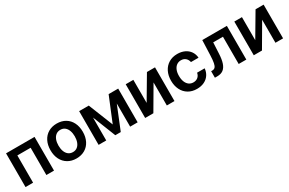

<svg xmlns="http://www.w3.org/2000/svg" viewBox="115 -1570 3941 2615"><g transform="rotate(-30 2085.5 -263.0)"><path d="M59.6 -530.3H507.8V0H387.7V-428.7H178.7V0H59.6Z M604.5 -262.7Q604.5 -344.7 635.7 -406.7Q667 -468.8 724.6 -502.9Q782.2 -537.1 858.4 -537.1Q935.1 -537.1 992.7 -502.9Q1050.3 -468.8 1081.3 -406.7Q1112.3 -344.7 1112.3 -262.7Q1112.3 -181.2 1081.1 -119.1Q1049.8 -57.1 992.4 -23.2Q935.1 10.7 858.4 10.7Q782.2 10.7 724.6 -23.4Q667 -57.6 635.7 -119.4Q604.5 -181.2 604.5 -262.7ZM986.3 -263.7Q986.3 -313 971.9 -352.8Q957.5 -392.6 929 -415.5Q900.4 -438.5 859.4 -438.5Q817.4 -438.5 788.3 -415.5Q759.3 -392.6 744.9 -353Q730.5 -313.5 730.5 -263.7Q730.5 -213.9 744.9 -174.3Q759.3 -134.8 788.3 -111.8Q817.4 -88.9 859.4 -88.9Q900.4 -88.9 929 -111.8Q957.5 -134.8 971.9 -174.3Q986.3 -213.9 986.3 -263.7Z M1672.9 -530.3H1823.2V0H1705.1V-363.8L1557.6 0H1471.7L1329.1 -359.9V0H1209V-530.3H1360.4L1514.6 -144.5Z M2275.4 -530.3H2402.3V0H2282.2V-362.3L2070.3 0H1941.4V-530.3H2061.5V-168Z M2500 -262.7Q2500 -343.3 2531.2 -405.5Q2562.5 -467.8 2619.9 -502.4Q2677.2 -537.1 2753.9 -537.1Q2817.9 -537.1 2867.9 -513.7Q2918 -490.2 2947.5 -447.3Q2977.1 -404.3 2981.4 -347.7H2862.3Q2854.5 -387.7 2826.7 -412.6Q2798.8 -437.5 2754.9 -437.5Q2716.3 -437.5 2687.3 -416.7Q2658.2 -396 2642.1 -357.2Q2626 -318.4 2626 -265.6Q2626 -211.4 2641.8 -172.1Q2657.7 -132.8 2686.8 -111.8Q2715.8 -90.8 2754.9 -90.8Q2796.9 -90.8 2825.7 -114.3Q2854.5 -137.7 2862.3 -180.7H2981.4Q2976.6 -124.5 2947.5 -81.1Q2918.5 -37.6 2868.7 -13.4Q2818.8 10.7 2753.9 10.7Q2676.3 10.7 2618.9 -23.9Q2561.5 -58.6 2530.8 -120.6Q2500 -182.6 2500 -262.7Z M3038.1 -102.5H3056.6Q3084.5 -102.5 3100.8 -119.9Q3117.2 -137.2 3125.5 -178.7Q3133.8 -220.2 3136.7 -295.9L3145.5 -530.3H3532.2V0H3412.1V-428.7H3258.8L3250 -256.8Q3246.1 -167.5 3226.8 -111.1Q3207.5 -54.7 3170.9 -27.3Q3134.3 0 3077.1 0H3038.1Z M3983.4 -530.3H4110.4V0H3990.2V-362.3L3778.3 0H3649.4V-530.3H3769.5V-168Z"/></g></svg>

Font: Pretendard GOV SemiBold
Style: Regular
Weight: 600
Designer: Base glyphs from Inter by Rasmus Andersson; Hangeul glyphs from Noto Sans CJK(Source Han Sans) by Jang Soo-young and Kan
Foundry: Kil Hyung-jin
Version: Version 1.309